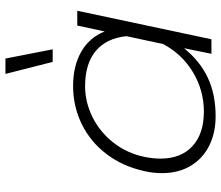

<svg xmlns="http://www.w3.org/2000/svg" viewBox="-72 -704 792 687"><g transform="rotate(-90 323.5 -361.0)"><path d="M402 -737H457L490 -568H445ZM47 -177Q47 -208 54 -239Q71 -317 115 -375Q159 -433 222.5 -464Q286 -495 359 -495Q430 -495 481 -466Q532 -437 554 -382L575 -480H628L526 0H474L494 -98Q448 -41 388.5 -13Q329 15 250 15Q191 15 145 -8Q99 -31 73 -74.5Q47 -118 47 -177ZM509 -173 537 -304Q530 -375 484.5 -413.5Q439 -452 358 -452Q301 -452 247.5 -425.5Q194 -399 156 -350.5Q118 -302 105 -239Q99 -209 99 -182Q99 -109 143.5 -68Q188 -27 267 -27Q343 -27 408 -66Q473 -105 509 -173Z"/></g></svg>

Font: Prompt ExtraLight
Style: Italic
Weight: 275
Italic angle: -12°
Designer: Katatrad Team
Foundry: CadsonDemak
Version: Version 1.000